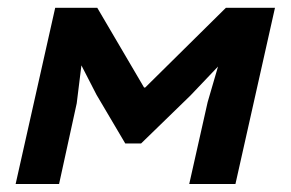

<svg xmlns="http://www.w3.org/2000/svg" viewBox="-20 -459 725 479"><path d="M498 -204.1 523.9 -293 455.1 -220.7 332 -101.1H292.5L220.7 -222.7L183.1 -295.9L171.4 -201.2L127.4 0H19L117.7 -439.5H222.7L339.4 -240.7H342.3L543.5 -439.5H666L567.4 0H452.1Z"/></svg>

Font: PT Astra Sans
Style: Bold Italic
Weight: 700
Italic angle: -16°
Designer: A.Korolkova, I. Chaeva
Foundry: ParaType Ltd
Version: Version 1.002W